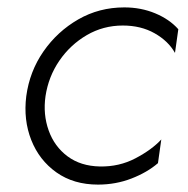

<svg xmlns="http://www.w3.org/2000/svg" viewBox="-20 -490 508 519"><path d="M103 -230Q111 -283 140.5 -326Q170 -369 214.5 -395Q259 -421 312 -421Q361 -421 398 -400Q435 -379 453 -347L462 -411Q438 -438 399.5 -454Q361 -470 316 -470Q248 -470 191.5 -437.5Q135 -405 97.5 -351Q60 -297 51 -230Q43 -166 64.5 -111.5Q86 -57 132.5 -24Q179 9 245 9Q293 9 335.5 -7.5Q378 -24 407 -49L416 -113Q390 -85 346 -62Q302 -39 250 -40Q198 -41 162.5 -67.5Q127 -94 111.5 -137.5Q96 -181 103 -230Z"/></svg>

Font: Jost Light
Style: Italic
Weight: 300
Italic angle: -5°
Version: Version 3.710